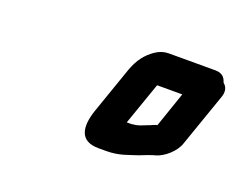

<svg xmlns="http://www.w3.org/2000/svg" viewBox="-61 -774 637 509"><g transform="rotate(20 257.0 -520.0)"><path d="M251 -370H273C308 -370 330 -380 358 -389C366 -392 390 -402 400 -404C422 -410 451 -434 459 -460L511 -609C517 -625 514 -638 503 -647C499 -662 489 -670 472 -670H340C327 -670 315 -666 303 -658C280 -642 266 -623 255 -594L209 -462C190 -408 198 -370 251 -370ZM411 -580 377 -481 373 -480C359 -475 360 -474 353 -472C343 -468 328 -461 317 -461C315 -460 310 -460 304 -460H298L340 -580Z"/></g></svg>

Font: Electronic
Style: BlkSuIt
Weight: 900
Version: Version 1.011